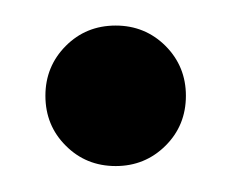

<svg xmlns="http://www.w3.org/2000/svg" viewBox="-20 -120 178 148"><path d="M69.2 8Q46.3 8 30.7 -7.7Q15 -23.3 15 -46.2Q15 -68.8 30.7 -84.6Q46.3 -100.3 69.2 -100.3Q91.8 -100.3 107.6 -84.6Q123.3 -68.8 123.3 -46.2Q123.3 -23.3 107.6 -7.7Q91.8 8 69.2 8Z"/></svg>

Font: Epunda Slab Light
Style: Regular
Weight: 300
Designer: Simon Atzbach
Foundry: typofactur
Version: Version 1.102